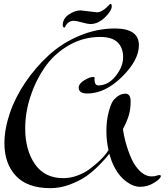

<svg xmlns="http://www.w3.org/2000/svg" viewBox="-20 -938 872 998"><path d="M472 -532 471 -525Q472 -494 491 -494Q542 -494 581 -542.5Q620 -591 620 -640.5Q620 -690 591 -718Q562 -746 501 -746Q412 -746 336 -701.5Q260 -657 212 -587Q164 -517 137.5 -434.5Q111 -352 111 -271Q111 -158 161.5 -85Q212 -12 309 -12Q348 -12 386.5 -27Q425 -42 452 -64Q508 -107 534 -143L544 -158Q533 -205 533 -259Q533 -313 546 -360Q559 -407 573 -421Q601 -451 632 -451Q659 -451 659 -411Q659 -371 650 -340Q641 -309 619 -267V-266Q628 -207 647 -154Q666 -101 683 -78Q722 -21 769 -21Q783 -21 792.5 -24.5Q802 -28 809 -28Q816 -28 816 -23Q816 -10 782 11.5Q748 33 708.5 33Q669 33 627 -2Q585 -37 560 -102L548 -139Q530 -114 496 -80Q462 -46 429 -22.5Q396 1 345 20.5Q294 40 242 40Q122 40 62.5 -24Q3 -88 3 -193Q3 -267 31 -349.5Q59 -432 111.5 -509.5Q164 -587 233 -650.5Q302 -714 392.5 -752Q483 -790 577 -790Q702 -790 702 -703Q702 -625 614 -538.5Q526 -452 434 -452Q389 -452 389 -483Q389 -502 417 -520Q445 -538 466 -538Q472 -538 472 -532ZM399 -884 484 -874Q513 -874 553 -918Q561 -918 561 -906Q561 -882 525.5 -847.5Q490 -813 449 -813Q437 -813 406 -821.5Q375 -830 365 -830Q331 -830 317 -795Q306 -795 306 -806Q306 -841 337.5 -862.5Q369 -884 399 -884Z"/></svg>

Font: Mr Bedfort
Style: Regular
Weight: 400
Designer: Alejandro Paul
Foundry: Alejandro Paul
Version: Version 1.000